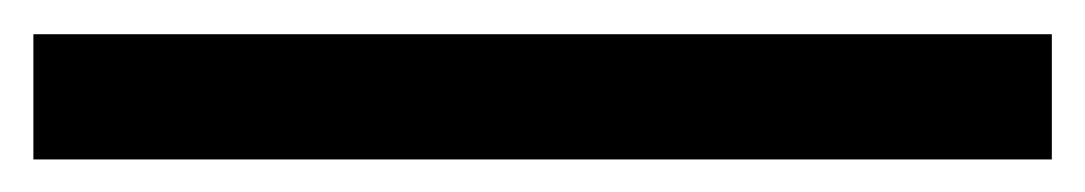

<svg xmlns="http://www.w3.org/2000/svg" viewBox="-25 42 650 115"><path d="M605 137.5V62.5H-5V137.5Z"/></svg>

Font: Familjen Grotesk
Style: Bold
Weight: 700
Designer: Anders Wikstroem, Jonas Baeckman, Matilda Gysing, Kristian Moeller
Foundry: Familjen STHLM AB
Version: Version 2.000